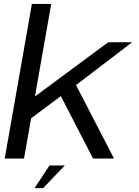

<svg xmlns="http://www.w3.org/2000/svg" viewBox="-20 -805 704 975"><path d="M4 0 142 -785H240L157.5 -315L529.5 -590.5H651L366 -373L559 0H452.5L289 -317L138 -204.5L102 0ZM155.2 150.5 231.4 35.4H309L198.8 150.5Z"/></svg>

Font: Anybody ExtraExpanded Regular
Style: Italic
Weight: 400
Width: 8
Italic angle: -10°
Designer: Tyler Finck
Foundry: Etcetera Type Company
Version: Version 1.010; ttfautohint (v1.8.3) -l 8 -r 50 -G 200 -x 14 